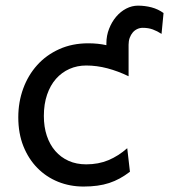

<svg xmlns="http://www.w3.org/2000/svg" viewBox="-20 -665 614 697"><path d="M446.8 -388.2Q408.7 -406.7 369.9 -417Q331.1 -427.2 293 -427.2Q260.3 -427.2 232.2 -414.8Q204.1 -402.3 183.3 -378.9Q162.6 -355.5 150.9 -321.3Q139.2 -287.1 139.2 -244.1Q139.2 -204.6 149.9 -172.4Q160.6 -140.1 180.7 -116.9Q200.7 -93.8 229 -81.1Q257.3 -68.4 293 -68.4Q337.4 -68.4 373.5 -83.5Q409.7 -98.6 441.9 -127L451.7 -41.5Q433.1 -27.3 414.8 -17.3Q396.5 -7.3 376.5 -0.7Q356.4 5.9 333.5 9Q310.5 12.2 283.2 12.2Q233.9 12.2 190.9 -5.1Q147.9 -22.5 115.7 -55.2Q83.5 -87.9 64.9 -134.3Q46.4 -180.7 46.4 -239.3Q46.4 -294.4 64.2 -343.3Q82 -392.1 115 -428.7Q147.9 -465.3 195.1 -486.6Q242.2 -507.8 300.3 -507.8Q335.9 -507.8 366.2 -501V-507.8Q366.2 -535.6 376 -560.5Q385.7 -585.4 401.6 -604.2Q417.5 -623 438.2 -633.8Q459 -644.5 481 -644.5Q506.3 -644.5 530.3 -638.2Q554.2 -631.8 573.7 -617.7L566.4 -542Q550.8 -552.2 534.7 -558.1Q518.6 -564 498 -564Q487.8 -564 478.3 -559.6Q468.8 -555.2 461.9 -547.1Q455.1 -539.1 450.9 -527.8Q446.8 -516.6 446.8 -502.9Z"/></svg>

Font: Andika
Style: Regular
Weight: 400
Designer: Victor Gaultney, Annie Olsen, Julie Remington, Don Collingsworth, Eric Hays
Foundry: SIL International
Version: Version 1.001